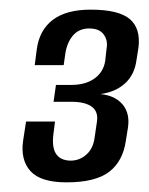

<svg xmlns="http://www.w3.org/2000/svg" viewBox="-20 -615 308 398"><path d="M118 -237Q64 -237 43 -260.5Q22 -284 28 -324L34 -363H94L91 -339Q83 -283 126 -282Q145 -282 159 -294.5Q173 -307 176 -329L181 -363Q184 -384 170 -394Q156 -404 128 -404H91L96 -439H128Q157 -439 175.5 -452Q194 -465 198 -488L201 -515Q204 -531 195 -543.5Q186 -556 165 -556Q143 -556 130.5 -540.5Q118 -525 115 -501L112 -480H52L56 -511Q61 -552 89 -573.5Q117 -595 168 -595Q226 -595 249 -575.5Q272 -556 267 -516L263 -491Q259 -460 239 -442Q219 -424 188 -420Q219 -417 234.5 -398Q250 -379 245 -349L241 -324Q235 -281 206.5 -259Q178 -237 118 -237Z"/></svg>

Font: Alumni Sans Thin SemiBold
Style: Italic
Weight: 600
Italic angle: -8°
Version: Version 1.016